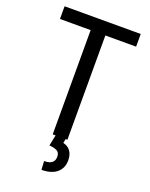

<svg xmlns="http://www.w3.org/2000/svg" viewBox="-168 -798 857 1097"><g transform="rotate(20 260.5 -249.5)"><path d="M492.2 -633.8V-710.9H29.3V-633.8H215.8V0H305.2V-633.8ZM294.4 0H233.4L219.7 65.4C245.4 68.4 262.6 73.2 271.2 79.8C279.9 86.5 284.2 97.2 284.2 111.8C284.2 144 263.3 160.2 221.7 160.2L224.6 212.4C265 212.4 296 203.1 317.6 184.6C339.3 166 350.1 141.1 350.1 109.9C350.1 87.1 344.9 68.4 334.5 53.7C324.1 39.1 309.1 29.6 289.6 25.4Z"/></g></svg>

Font: Roboto Condensed
Style: Regular
Weight: 400
Designer: Google
Version: Version 2.134; 2016